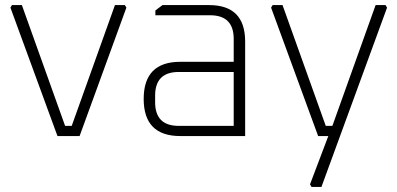

<svg xmlns="http://www.w3.org/2000/svg" viewBox="-20 -535 1563 755"><path d="M21 -505 27 -515H66L236 -40H262L432 -515H471L477 -505L293 0H206Z M689 0Q545 0 545 -146Q545 -292 689 -292H899V-382Q899 -475 806 -475H591V-494L619 -515H802Q944 -515 944 -372V0ZM590 -133Q590 -40 683 -40H899V-252H683Q590 -252 590 -159Z M1046 -505 1052 -515H1091L1261 -40H1287L1457 -515H1496L1502 -505L1244 200H1205L1199 190L1271 0H1231Z"/></svg>

Font: Oxanium ExtraLight ExtraLight
Style: Regular
Weight: 250
Version: Version 2.000